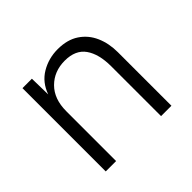

<svg xmlns="http://www.w3.org/2000/svg" viewBox="-132 -703 864 864"><g transform="rotate(-45 300.0 -271.0)"><path d="M91 0V-530H151L153 -428Q173 -485 221 -513.5Q269 -542 327 -542Q388 -542 428.5 -515Q469 -488 489 -442.5Q509 -397 509 -341V0H443V-317Q443 -395 412 -439Q381 -483 313 -483Q245 -483 201 -439Q157 -395 157 -317V0Z"/></g></svg>

Font: Geist Mono Light
Style: Regular
Weight: 300
Monospace: yes
Designer: Basement.studio, Andrés Briganti, Mateo Zaragoza
Foundry: Basement.studio, Vercel, Andrés Briganti, Guido Ferreyra, Mateo Zaragoza
Version: Version 1.500; ttfautohint (v1.8.4.7-5d5b)